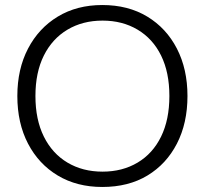

<svg xmlns="http://www.w3.org/2000/svg" viewBox="-20 -732 815 764"><path d="M387 12Q286 12 210 -33.5Q134 -79 91.5 -160.5Q49 -242 49 -350Q49 -457 91.5 -538.5Q134 -620 210 -666Q286 -712 387 -712Q490 -712 566 -666Q642 -620 684 -538.5Q726 -457 726 -350Q726 -242 684 -160.5Q642 -79 566.5 -33.5Q491 12 387 12ZM388 -49Q467 -49 527.5 -85Q588 -121 621 -188.5Q654 -256 654 -350Q654 -444 621 -511Q588 -578 527.5 -614Q467 -650 388 -650Q309 -650 248.5 -614Q188 -578 154.5 -511Q121 -444 121 -350Q121 -256 154.5 -188.5Q188 -121 248.5 -85Q309 -49 388 -49Z"/></svg>

Font: DM Sans 16pt Light
Style: Regular
Weight: 300
Version: Version 4.004;gftools[0.9.30]